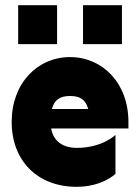

<svg xmlns="http://www.w3.org/2000/svg" viewBox="-20 -720 540 740"><path d="M300 -550H450V-700H300ZM25 -250C25 -100 125 0 275 0C375 0 425 -50 425 -50V-200C425 -200 375 -150 275 -150C231 -150 187 -169 177 -225H475V-250C475 -400 375 -500 250 -500C125 -500 25 -400 25 -250ZM50 -550H200V-700H50ZM180 -300C190 -337 213 -350 250 -350C287 -350 310 -337 320 -300Z"/></svg>

Font: LS-VG5000 Bold
Style: Regular
Weight: 400
Designer: Justin Bihan, 2021
Foundry: Justin Bihan, 2021
Version: Version 1.000;Glyphs 3.1.2 (3151)